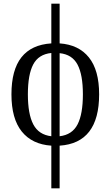

<svg xmlns="http://www.w3.org/2000/svg" viewBox="-20 -780 600 1040"><path d="M258 9Q154 2 98 -67.5Q42 -137 42 -269Q42 -401 96 -469.5Q150 -538 258 -545V-760H303V-545Q406 -538 461.5 -469Q517 -400 517 -269Q517 -5 303 9V240H258ZM258 -493Q189 -486 160 -431Q131 -376 131 -269Q131 -162 160.5 -106Q190 -50 258 -42ZM429 -269Q429 -375 400 -430Q371 -485 303 -492V-42Q371 -50 400 -106Q429 -162 429 -269Z"/></svg>

Font: Noto Serif Cond
Style: Regular
Weight: 400
Width: 3
Designer: Monotype Design Team
Foundry: Monotype Imaging Inc.
Version: Version 1.001